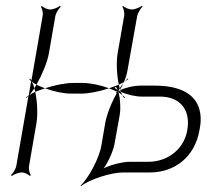

<svg xmlns="http://www.w3.org/2000/svg" viewBox="-20 -582 697 648"><path d="M367 -286 371 -289C373 -286 375 -283 377 -278C373 -281 369 -283 367 -286ZM393 -560C397 -554 401 -538 399 -528L377 -402C372 -372 374 -330 381 -296C388 -299 392 -302 398 -305C398 -304 396 -302 396 -301C397 -303 400 -305 401 -307C400 -306 399 -306 398 -305C404 -318 408 -332 410 -343L443 -528C445 -538 455 -554 461 -560L459 -562C452 -557 435 -550 425 -550C415 -550 400 -557 395 -562ZM252 44 254 46C281 24 354 0 396 0H486C571 0 638 -54 653 -142C657 -162 688 -293 502 -293H452C434 -293 405 -287 386 -278L388 -272C385 -273 384 -275 382 -276L379 -273L378 -274C379 -274 381 -276 382 -276H380C382 -279 383 -282 384 -284C384 -283 386 -282 386 -281C390 -287 393 -294 396 -301C392 -296 388 -290 384 -284L381 -296C371 -292 360 -288 348 -284C357 -280 368 -276 376 -272C375 -271 372 -270 371 -269L373 -267L375 -269C356 -236 340 -195 335 -166L322 -90C315 -48 278 21 252 44ZM17 9 20 12C26 7 42 0 53 0C63 0 77 7 81 12L84 9C80 4 76 -11 78 -22L103 -166C108 -196 106 -238 99 -272C91 -269 85 -264 79 -261C84 -267 90 -275 96 -284L99 -272C109 -276 120 -280 132 -284C122 -288 111 -292 103 -296C100 -292 99 -288 96 -284C94 -293 90 -301 87 -307C91 -304 97 -299 103 -296C122 -330 140 -372 145 -402L167 -529C169 -539 179 -554 185 -559L182 -562C176 -557 160 -550 150 -550C139 -550 125 -557 121 -562L118 -559C122 -554 126 -539 124 -529L86 -310C85 -313 83 -315 81 -317L79 -315C81 -313 82 -310 85 -308L77 -260C74 -258 70 -255 68 -253L69 -251L76 -258L35 -22C33 -11 23 4 17 9ZM401 -307C406 -310 409 -312 413 -315L411 -317C407 -314 405 -311 401 -307ZM393 -261C395 -257 397 -254 399 -251L402 -253C400 -256 396 -258 393 -261ZM330 -14C346 -36 363 -74 367 -99L384 -194C388 -215 386 -248 380 -270C384 -267 390 -264 393 -261C392 -264 389 -268 388 -272C408 -263 437 -256 458 -256H520C584 -256 625 -215 612 -142C601 -78 545 -36 481 -36H419C394 -36 354 -26 330 -14ZM382 -276C383 -277 384 -277 386 -278C385 -279 387 -280 386 -281C385 -279 383 -278 382 -276ZM378 -271C378 -272 379 -272 379 -273C379 -272 380 -271 380 -270C379 -270 379 -271 378 -271ZM376 -272 378 -274C378 -273 377 -273 377 -272ZM132 -284C161 -273 195 -266 221 -266H253C279 -266 315 -273 348 -284C319 -295 285 -302 259 -302H227C201 -302 165 -295 132 -284Z"/></svg>

Font: Armata Saber
Style: RgIta
Weight: 400
Designer: Jasper
Foundry: Cannot Into Space Fonts
Version: Version 0.970